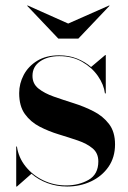

<svg xmlns="http://www.w3.org/2000/svg" viewBox="-20 -671 468 701"><path d="M229 -585 378.4 -651 380 -650 266 -530H193L79 -650L81 -651ZM41.8 10H39.2V-136H41.8Q47.6 -95.4 73.5 -63.2Q99.4 -31.1 138.1 -12.6Q176.9 6 221.2 6Q267.5 6 303.2 -14.2Q339 -34.4 339 -81.6Q339 -111.9 318.1 -129.3Q297.2 -146.8 264.3 -158Q231.4 -169.2 194.5 -180.4Q157.6 -191.6 124.7 -208.6Q91.8 -225.6 70.9 -254.6Q50 -283.5 50 -331Q50 -366 66.7 -397.6Q83.4 -429.1 115.9 -449.1Q148.5 -469 196 -469Q231.8 -469 261.2 -457.2Q290.6 -445.4 312.5 -426.4L364.2 -470H366.2V-330H363.2Q359.2 -362 337.6 -393.3Q315.9 -424.6 279.8 -445.3Q243.8 -466 196.6 -466Q153.9 -466 126.2 -446.8Q98.6 -427.5 98.6 -394Q98.6 -365.2 120.4 -347.8Q142.1 -330.4 176.4 -318.3Q210.8 -306.2 249.3 -294.1Q287.9 -282 322.2 -264.3Q356.5 -246.6 378.2 -218.1Q400 -189.5 400 -144Q400 -96.5 376.1 -61.9Q352.1 -27.4 312.3 -8.7Q272.5 10 225 10Q186.8 10 153.4 -2.4Q120 -14.8 94.9 -36.6Z"/></svg>

Font: Bodoni* 72 Medium
Style: Regular
Weight: 500
Version: Version 1.002; ttfautohint (v0.97) -l 8 -r 50 -G 200 -x 14 -